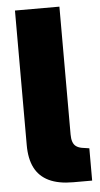

<svg xmlns="http://www.w3.org/2000/svg" viewBox="-54 -797 435 835"><g transform="rotate(-5 163.0 -380.0)"><path d="M231 3Q167 3 125.5 -17Q84 -37 64 -76.5Q44 -116 44 -175V-763H238V-205Q238 -186 242.5 -173Q247 -160 256.5 -153Q266 -146 281 -143L314 -138V3Z"/></g></svg>

Font: Exo Thin Black
Style: Regular
Weight: 900
Version: Version 2.000